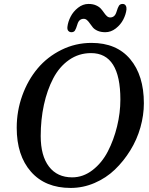

<svg xmlns="http://www.w3.org/2000/svg" viewBox="-20 -930 748 965"><path d="M533.7 -842.3Q557.1 -842.3 565.4 -870.1Q572.3 -893.1 578.1 -901.6Q584 -910.2 596.2 -910.2Q606.9 -910.2 611.8 -902.1Q616.7 -894 615.7 -882.8Q612.8 -857.4 599.6 -831.8Q586.4 -806.2 562 -787.1Q537.6 -768.1 509.3 -768.1Q487.3 -768.1 471.4 -774.9Q455.6 -781.7 447 -791.7Q438.5 -801.8 431.9 -811.8Q425.3 -821.8 417.7 -828.6Q410.2 -835.4 400.9 -835.4Q377 -835.4 369.1 -808.1Q362.3 -785.2 356.7 -776.6Q351.1 -768.1 338.9 -768.1Q329.6 -768.1 323.5 -774.7Q317.4 -781.2 318.8 -794.9Q321.8 -820.8 335 -846.4Q348.1 -872.1 372.3 -891.1Q396.5 -910.2 424.8 -910.2Q446.8 -910.2 462.6 -903.1Q478.5 -896 487.3 -886Q496.1 -876 502.7 -866.2Q509.3 -856.4 516.8 -849.4Q524.4 -842.3 533.7 -842.3ZM64 -287.6Q64 -372.1 92 -450Q120.1 -527.8 169.2 -586.2Q218.3 -644.5 288.8 -679.4Q359.4 -714.4 439.9 -714.4Q565.9 -714.4 634.5 -632.6Q703.1 -550.8 703.1 -411.1Q703.1 -351.1 685.8 -289.8Q668.5 -228.5 635 -174.3Q601.6 -120.1 557.4 -77.6Q513.2 -35.2 455.3 -10.3Q397.5 14.6 335 14.6Q207.5 14.6 135.7 -66.9Q64 -148.4 64 -287.6ZM342.8 -38.6Q397.9 -38.6 445.1 -75Q492.2 -111.3 522 -168.9Q551.8 -226.6 568.4 -294.7Q585 -362.8 585 -429.7Q585 -663.1 437.5 -663.1Q376 -663.1 326.9 -628.7Q277.8 -594.2 247.3 -535.6Q216.8 -477.1 200.7 -403.1Q184.6 -329.1 184.6 -246.1Q184.6 -147 226.1 -92.8Q267.6 -38.6 342.8 -38.6Z"/></svg>

Font: Cooper* Medium
Style: Italic
Weight: 500
Italic angle: -7°
Designer: Owen Earl
Foundry: indestructible type*
Version: Version 0.001